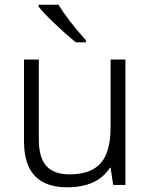

<svg xmlns="http://www.w3.org/2000/svg" viewBox="-20 -786 640 816"><path d="M144 -758V-766H229Q242 -742 276.5 -697Q311 -652 345 -615V-606H302Q258 -642 210.5 -687.5Q163 -733 144 -758ZM82 -185V-533H145V-193Q145 -116 177 -80.5Q209 -45 276 -45Q366 -45 408 -92.5Q450 -140 450 -246V-533H513V0H461L450 -73H447Q394 10 265 10Q82 10 82 -185Z"/></svg>

Font: OpenSansMMV
Style: Light
Weight: 300
Foundry: Ascender Corporation
Version: Version 4.001